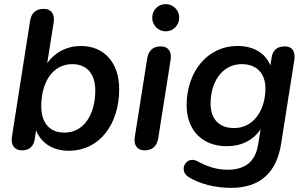

<svg xmlns="http://www.w3.org/2000/svg" viewBox="-20 -721 1486 931"><path d="M313 10C466 10 558 -123 558 -288C558 -417 485 -498 373 -498C303 -498 246 -467 209 -415L240 -611C247 -653 228 -678 193 -678C154 -678 132 -658 126 -620L38 -59C31 -17 51 8 86 8C124 8 144 -12 149 -50L155 -89C181 -23 241 10 313 10ZM293 -78C236 -78 198 -107 185 -161C182 -175 180 -189 180 -206C180 -320 234 -410 330 -410C400 -410 442 -365 442 -282C442 -168 388 -78 293 -78Z M681 8C719 8 740 -12 747 -49L807 -429C814 -471 796 -496 760 -496C722 -496 701 -477 694 -439L634 -59C627 -17 645 8 681 8ZM783 -569C820 -569 849 -599 849 -635C849 -672 820 -701 783 -701C747 -701 718 -672 718 -635C718 -599 747 -569 783 -569Z M1100 190C1241 190 1321 116 1343 -23L1407 -429C1414 -471 1397 -496 1362 -496C1325 -496 1302 -479 1297 -441L1291 -404C1265 -467 1205 -498 1133 -498C979 -498 885 -365 885 -212C885 -88 962 -12 1080 -12C1150 -12 1209 -41 1244 -95L1231 -17C1217 66 1165 102 1084 102C1030 102 982 86 938 61C882 31 843 106 895 138C948 170 1021 190 1100 190ZM1115 -100C1042 -100 1001 -144 1001 -219C1001 -320 1055 -410 1152 -410C1225 -410 1267 -365 1267 -292C1267 -190 1212 -100 1115 -100Z"/></svg>

Font: SN Pro Semibold
Style: Italic
Weight: 600
Italic angle: -9°
Designer: Tobias Whetton
Foundry: Supernotes
Version: Version 1.001;Glyphs 3.2 (3249)